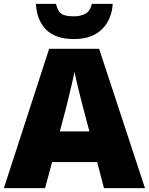

<svg xmlns="http://www.w3.org/2000/svg" viewBox="-20 -968 766 988"><path d="M515 0 480 -134H248L212 0H0L233 -717H490L726 0ZM409 -409Q404 -428 395 -463.5Q386 -499 377 -537Q368 -575 363 -599Q359 -575 350.5 -539Q342 -503 333.5 -468Q325 -433 319 -409L288 -292H440ZM560 -948Q555 -866 503.5 -816.5Q452 -767 361 -767Q266 -767 217.5 -815.5Q169 -864 165 -948H268Q279 -906 299.5 -895Q320 -884 361 -884Q393 -884 418 -896.5Q443 -909 453 -948Z"/></svg>

Font: Noto Sans Meetei Mayek Black
Style: Regular
Weight: 900
Designer: Monotype Design Team and Neelakash Kshetrimayum
Foundry: Monotype Imaging Inc.
Version: Version 2.002; ttfautohint (v1.8.4.7-5d5b)